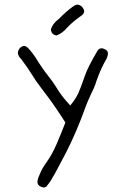

<svg xmlns="http://www.w3.org/2000/svg" viewBox="-20 -697 540 833"><path d="M66.4 -488.8Q57.6 -477.5 57.6 -467.8Q57.6 -465.3 58.3 -461.9Q59.1 -458.5 62 -453.1Q64.9 -447.8 71.3 -441.4Q100.6 -402.8 118.2 -374Q134.8 -346.2 161.6 -311.3Q188.5 -276.4 206.5 -251.2Q224.6 -226.1 263.7 -165.5Q246.6 -121.1 226.6 -74.2Q206.1 -26.9 183.6 4.4Q163.1 32.7 154.8 53.7Q150.9 63.5 146 74.2Q142.6 84.5 142.6 93Q142.6 101.6 148.7 107.4Q154.8 113.3 169.4 116.7Q180.2 116.2 186 106.4L186.5 105.5Q198.2 92.8 220.7 51.5Q243.2 10.3 266.6 -35.2Q290 -80.6 311.3 -131.1Q332.5 -181.6 342.8 -210.2Q353 -238.8 360.6 -256.8Q368.2 -274.9 374.8 -288.6Q381.3 -302.2 386.2 -312.5Q395 -332.5 400.4 -351.6L400.9 -352.1Q417.5 -399.9 442.4 -442.4Q448.2 -455.6 448.2 -464.1Q448.2 -472.7 443.4 -477.5Q437 -484.4 421.4 -487.8Q410.2 -487.3 403.8 -478Q361.8 -407.2 348.6 -369.1Q329.1 -313 320.3 -293.9Q310.1 -271.5 294.4 -251.5L284.7 -239.3L274.4 -251Q246.1 -282.2 228.5 -311.5Q211.9 -339.4 187.5 -369.9Q163.1 -400.4 134.3 -447.3Q122.1 -466.3 107.4 -482.4L102.1 -488.3Q92.8 -497.6 84.5 -497.6Q76.2 -497.6 66.4 -488.8ZM345.2 -647.9Q345.2 -656.2 335.9 -667.5Q325.7 -676.8 316.4 -676.8Q315.4 -676.8 313 -676.5Q310.5 -676.3 305.7 -674.1Q300.8 -671.9 294.9 -667.5Q263.7 -644.5 236.3 -615.7Q209 -596.2 200.7 -569.3Q202.1 -557.1 208.3 -551Q214.4 -544.9 225.1 -543Q251 -552.7 270.5 -576.2Q295.9 -603 326.7 -624.5Q345.2 -635.7 345.2 -647.9Z"/></svg>

Font: NaikaiFont
Style: ExtraLight
Weight: 200
Version: Version 1.89